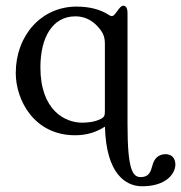

<svg xmlns="http://www.w3.org/2000/svg" viewBox="-20 -462 632 670"><path d="M322 -368.4C342 -346 346 -331.1 346 -307V-129V-77C346 -59 345 -54 332 -47.2C308.6 -35.1 281.8 -34 266 -34C208 -34 121 -76 121 -227C121 -331 163 -405 243 -405C273.4 -405 300.1 -392.9 322 -368.4ZM346.2 -20.1C350.3 143.8 417.8 188 476 188C561 188 592 143 592 112C592 90 579 76 558 76C531 76 517 94 512 115C506 136 501 156 471 156C442 156 425 128 425 -28V-121V-129V-417C425 -431 421 -442 410 -442C403 -442 397.1 -434.3 389 -423C376 -405 372 -402 360 -409.8C328.4 -430.3 289.4 -439 247 -439C125 -439 35 -339 35 -207C35 -114 98 10 242 10C286.9 10 318.7 -2.8 346.2 -20.1Z"/></svg>

Font: Libertinus Math
Style: Regular
Weight: 400
Designer: Philipp H. Poll
Foundry: Khaled Hosny
Version: Version 6.2